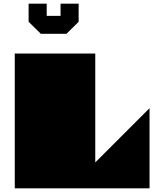

<svg xmlns="http://www.w3.org/2000/svg" viewBox="-20 -1020 868 1040"><path d="M60 0V-730H496V-140L790 -434V0H60ZM340 -837H201L135 -902V-1000H233V-934H308V-1000H406V-902L340 -837Z"/></svg>

Font: El Pececito
Style: Regular
Weight: 400
Designer: deFharo
Foundry: deFharo
Version: El Pececito Version 1.000